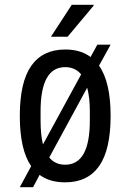

<svg xmlns="http://www.w3.org/2000/svg" viewBox="-20 -743 541 795"><path d="M191 -591 277 -723H367L368 -720L260 -591ZM438 -263Q438 -123 390.5 -55.5Q343 12 250 12Q185 12 144 -19L117 32H62L109 -55Q62 -123 62 -263Q62 -403 109.5 -470.5Q157 -538 250 -538Q314 -538 355 -507L383 -558H438L390 -471Q438 -404 438 -263ZM148 -282V-244Q148 -184 158 -145L316 -435Q291 -465 250 -465Q148 -465 148 -282ZM250 -61Q352 -61 352 -244V-282Q352 -339 341 -380L184 -91Q208 -61 250 -61Z"/></svg>

Font: Archivo Narrow
Style: Regular
Weight: 400
Designer: Hector Gatti
Foundry: Omnibus-Type
Version: Version 1.003